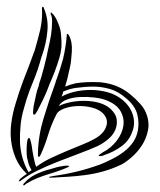

<svg xmlns="http://www.w3.org/2000/svg" viewBox="-20 -513 476 572"><path d="M140 1Q110 10 92.5 17Q75 24 57 35Q56 36 54 38Q52 40 50 39Q48 38 50 35Q52 32 54 31Q62 21 76.5 12Q91 3 118 -6Q127 -8 138 -11.5Q149 -15 159.5 -17Q170 -19 177 -19.5Q184 -20 186 -18Q187 -17 180.5 -14Q174 -11 166 -8Q158 -5 150.5 -2.5Q143 0 140 1ZM157 -341Q145 -301 127 -261Q124 -253 121 -245Q110 -218 91 -182Q90 -181 87.5 -176.5Q85 -172 81 -171Q79 -172 78.5 -175.5Q78 -179 79 -185Q79 -193 82 -205.5Q85 -218 87.5 -231Q90 -244 95 -256Q97 -267 100 -274Q104 -285 107 -298Q111 -311 115 -329Q119 -343 122 -360Q123 -364 124 -369Q129 -390 132 -409Q135 -429 135 -445Q136 -460 132 -469Q130 -472 131 -473Q131 -476 132 -476Q134 -476 135 -473Q136 -472 138 -471Q148 -459 154 -442Q161 -426 162 -407Q164 -389 163 -372Q161 -354 157 -341ZM84 -365Q92 -392 100 -425Q107 -458 105 -489Q105 -492 107 -493Q108 -493 110 -491Q111 -489 111 -488Q125 -455 121 -419Q118 -384 105 -347Q105 -346 104 -345Q94 -307 80 -273Q74 -258 68 -243Q58 -216 51 -189Q44 -166 41.5 -141.5Q39 -117 39.5 -92.5Q40 -68 46.5 -44.5Q53 -21 65 0L74 -6Q71 -11 68 -17.5Q65 -24 63 -34Q60 -42 59.5 -53.5Q59 -65 59.5 -76Q60 -87 61.5 -94.5Q63 -102 67 -102Q68 -102 69.5 -98.5Q71 -95 72 -90.5Q73 -86 74 -81.5Q75 -77 75 -75Q76 -69 77 -61.5Q78 -54 80 -45.5Q82 -37 83.5 -29.5Q85 -22 88 -16Q108 -31 131.5 -42Q155 -53 178.5 -63Q202 -73 223.5 -81.5Q245 -90 261 -99Q289 -114 296.5 -136.5Q304 -159 285 -177Q273 -188 252 -193Q231 -198 209.5 -197Q188 -196 171 -189.5Q154 -183 149 -174Q133 -143 123.5 -111.5Q114 -80 102 -54Q98 -45 96 -46Q93 -46 93 -49.5Q93 -53 93 -56Q94 -108 109.5 -159.5Q125 -211 144 -263Q146 -270 148 -276Q149 -277 149 -278Q157 -299 168 -338Q176 -371 179 -409Q178 -412 181 -412Q182 -412 183 -411L185 -408Q196 -389 194 -359Q193 -347 192 -336Q192 -325 181 -280Q178 -268 174 -255Q188 -261 206 -265Q238 -270 278 -268Q331 -263 368 -232Q405 -201 414 -179Q426 -151 421 -125.5Q416 -100 402.5 -79.5Q389 -59 371.5 -44Q354 -29 342 -23Q315 -10 288 -2.5Q261 5 234.5 8.5Q208 12 183.5 13.5Q159 15 140 16Q126 17 126 15Q125 14 130.5 13Q136 12 141 11Q177 6 211.5 -2.5Q246 -11 281 -24Q298 -31 316.5 -40.5Q335 -50 351 -62.5Q367 -75 377.5 -91Q388 -107 391 -126Q395 -150 388.5 -174Q382 -198 356 -220Q332 -241 307 -248Q282 -255 259 -255Q234 -255 205 -251Q186 -248 168 -240L167 -234L163 -225Q179 -234 201.5 -239.5Q224 -245 249.5 -245Q275 -245 299.5 -238.5Q324 -232 343 -217Q368 -197 376 -170Q384 -143 373 -118Q364 -93 341 -76.5Q318 -60 293 -52Q290 -50 283 -48.5Q276 -47 274 -49Q273 -50 278.5 -54Q284 -58 286 -59Q311 -72 327.5 -93.5Q344 -115 347.5 -138Q351 -161 339 -182Q327 -203 295 -215Q282 -220 261 -222.5Q240 -225 218.5 -224Q197 -223 179.5 -216.5Q162 -210 155 -197Q171 -205 192 -209Q213 -213 235 -212.5Q257 -212 276 -206.5Q295 -201 309 -189Q325 -174 327.5 -158.5Q330 -143 324 -127.5Q318 -112 303 -99Q288 -86 269 -77Q244 -66 213 -54.5Q182 -43 151.5 -31Q121 -19 93 -5.5Q65 8 45 23Q39 28 37 27Q35 27 37 24.5Q39 22 40 20Q47 14 51 11Q55 8 60 5Q37 -17 26.5 -42.5Q16 -68 13 -94.5Q10 -121 14 -149Q18 -177 26 -203Q36 -237 49 -272Q68 -320 80 -354Q82 -358 84 -365Z"/></svg>

Font: mr_AkronimG
Style: Regular
Weight: 400
Version: Version 1.002 April 14, 2020